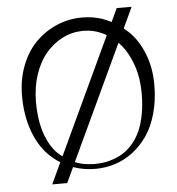

<svg xmlns="http://www.w3.org/2000/svg" viewBox="-55 -785 843 912"><g transform="rotate(-5 366.0 -329.0)"><path d="M535.2 -733.4H606.4L560.1 -634.3Q572.8 -624 585 -612.3Q628.4 -570.8 655.3 -502.4Q681.6 -435.5 681.6 -355.5Q681.6 -282.2 664.6 -220.5Q647.5 -158.7 617.9 -115.2Q588.4 -71.8 548.6 -41.3Q508.8 -10.7 463.1 3.9Q417.5 18.6 368.2 18.6Q313 18.6 262.7 1L228.5 74.2H157.2L204.6 -27.3Q172.9 -46.9 147.5 -73.2Q102.5 -119.6 77.1 -191.4Q50.8 -265.1 50.8 -356.4Q50.8 -436 77.1 -502.7Q103.5 -569.3 147.5 -612.5Q191.4 -655.8 247.8 -679.4Q304.2 -703.1 365.2 -703.1Q432.1 -703.1 483.9 -679.7Q494.6 -674.8 505.4 -669.4ZM367.2 -639.6Q315.9 -639.6 270 -616.9Q224.1 -594.2 189.5 -553.7Q154.8 -513.2 134.5 -452.9Q114.3 -392.6 114.3 -321.3Q114.3 -244.6 130.9 -188Q146.5 -133.8 174.8 -95.7Q192.4 -71.8 217.3 -54.2L477.1 -609.4Q470.2 -613.3 462.9 -617.2Q417.5 -639.6 367.2 -639.6ZM529.3 -568.4 273.4 -22Q288.6 -15.6 302.7 -12.2Q334 -4.9 366.2 -4.9Q389.6 -4.9 411.6 -8.1Q433.6 -11.2 459.5 -20.5Q485.4 -29.8 507.3 -44.4Q529.3 -59.1 550.3 -83.7Q571.3 -108.4 585.9 -140.6Q600.6 -172.9 609.4 -219Q618.2 -265.1 618.2 -321.3Q618.2 -392.6 597.7 -452.6Q577.1 -512.7 543 -553.7Q536.1 -561.5 529.3 -568.4Z"/></g></svg>

Font: Buda
Style: light
Weight: 400
Version: Version 1.002